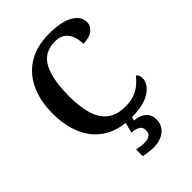

<svg xmlns="http://www.w3.org/2000/svg" viewBox="-274 -841 1198 1198"><g transform="rotate(-45 325.0 -242.0)"><path d="M388 10Q277 10 203 -36Q129 -82 92.5 -164.5Q56 -247 56 -358Q56 -466 94 -548.5Q132 -631 207 -677.5Q282 -724 393 -724Q503 -724 557.5 -691Q612 -658 612 -609Q612 -574 582.5 -551Q553 -528 500 -528Q500 -560 489.5 -591.5Q479 -623 454.5 -643.5Q430 -664 387 -664Q286 -664 245.5 -584.5Q205 -505 205 -358Q205 -264 225 -198.5Q245 -133 290 -99Q335 -65 409 -65Q458 -65 492.5 -79Q527 -93 551 -114Q575 -135 592 -157Q600 -151 605 -140Q610 -129 610 -115Q610 -88 588.5 -59Q567 -30 518.5 -10Q470 10 388 10ZM350 240Q334 240 309 237Q284 234 266 229V171Q304 179 334 179Q363 179 379 167Q395 155 395 130Q395 101 373.5 89.5Q352 78 320 76L341 -9H395L385 34Q434 38 461.5 62Q489 86 489 126Q489 179 451.5 209.5Q414 240 350 240Z"/></g></svg>

Font: Noto Nastaliq Urdu SemiBold
Style: Regular
Weight: 600
Version: Version 3.007